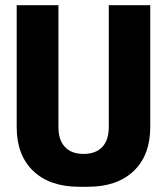

<svg xmlns="http://www.w3.org/2000/svg" viewBox="-20 -706 640 736"><path d="M284 10Q171 10 107.5 -50.5Q44 -111 44 -219V-686H204V-219Q204 -169 229 -142.5Q254 -116 300 -116Q347 -116 372 -142.5Q397 -169 397 -219V-686H556V-219Q556 -111 492.5 -50.5Q429 10 317 10Z"/></svg>

Font: Chivo Mono
Style: Bold
Weight: 700
Monospace: yes
Designer: Hector Gatti
Foundry: Omnibus-Type
Version: Version 1.008; ttfautohint (v1.8.4.7-5d5b)